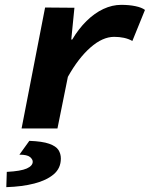

<svg xmlns="http://www.w3.org/2000/svg" viewBox="-20 -530 640 792"><path d="M69 0 166 -499 287 -498 274 -367H278Q304 -411 337 -443.5Q370 -476 406.5 -493Q443 -510 480 -510Q513 -510 539 -504.5Q565 -499 578 -489L526 -361Q510 -370 491 -374Q472 -378 451 -378Q403 -378 353 -334Q303 -290 260 -213L217 0ZM6 242 8 179Q66 176 90.5 165Q115 154 115 137Q115 127 103.5 117.5Q92 108 60 108L101 51Q155 53 183 63Q211 73 221 88.5Q231 104 231 124Q231 164 201.5 189Q172 214 121.5 227Q71 240 6 242Z"/></svg>

Font: Source Code Pro ExtraLight ExtraBold
Style: Italic
Weight: 800
Italic angle: -11°
Monospace: yes
Version: Version 1.016;hotconv 1.0.116;makeotfexe 2.5.65601